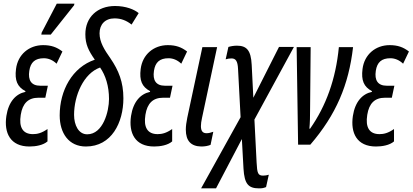

<svg xmlns="http://www.w3.org/2000/svg" viewBox="-20 -795 2267 1055"><path d="M207 -605H259L387 -766L389 -775H292L209 -616ZM142 10C176 10 217 3 241 -18V-86C208 -63 184 -58 161 -58C105 -58 83 -96 94 -164C104 -228 136 -258 191 -258H229L243 -324H201C152 -324 133 -354 141 -406C148 -453 173 -475 221 -475C246 -475 270 -465 291 -445L323 -512C292 -536 261 -547 217 -547C140 -547 78 -496 68 -416C60 -353 75 -318 120 -294L119 -290C67 -279 27 -236 15 -158C1 -64 37 10 142 10Z M452 10C593 10 658 -121 658 -255C658 -344 632 -408 587 -474C554 -521 527 -563 527 -612C527 -661 558 -694 609 -694C646 -694 675 -682 703 -660L742 -723C718 -743 672 -762 612 -762C515 -762 449 -700 449 -607C449 -552 466 -517 501 -467C377 -425 308 -298 308 -161C308 -63 358 10 452 10ZM459 -57C412 -57 387 -107 387 -164C387 -269 439 -392 530 -424C560 -381 579 -322 579 -251C579 -184 547 -57 459 -57Z M827 10C861 10 902 3 926 -18V-86C893 -63 869 -58 846 -58C790 -58 768 -96 779 -164C789 -228 821 -258 876 -258H914L928 -324H886C837 -324 818 -354 826 -406C833 -453 858 -475 906 -475C931 -475 955 -465 976 -445L1008 -512C977 -536 946 -547 902 -547C825 -547 763 -496 753 -416C745 -353 760 -318 805 -294L804 -290C752 -279 712 -236 700 -158C686 -64 722 10 827 10Z M1086 10C1105 10 1122 7 1137 1L1152 -71C1139 -66 1126 -63 1115 -63C1094 -63 1084 -75 1084 -102C1084 -114 1086 -129 1090 -147L1173 -536H1092L1009 -148C1004 -123 1001 -102 1001 -83C1001 -20 1030 9 1086 10Z M1085 240H1167L1309 -31L1318 132C1323 216 1345 240 1403 240C1423 240 1428 238 1442 233L1457 165C1447 168 1437 170 1426 170C1397 170 1393 156 1390 98L1378 -138L1595 -537H1513L1372 -258L1363 -439C1359 -519 1335 -544 1282 -544C1264 -544 1248 -541 1235 -537L1220 -469C1229 -472 1240 -474 1252 -474C1275 -474 1286 -460 1288 -416L1302 -151Z M1618 0H1685C1827 -165 1896 -328 1920 -536H1842C1825 -360 1772 -214 1684 -88H1680C1683 -117 1684 -157 1684 -207L1687 -536H1610Z M2046 10C2080 10 2121 3 2145 -18V-86C2112 -63 2088 -58 2065 -58C2009 -58 1987 -96 1998 -164C2008 -228 2040 -258 2095 -258H2133L2147 -324H2105C2056 -324 2037 -354 2045 -406C2052 -453 2077 -475 2125 -475C2150 -475 2174 -465 2195 -445L2227 -512C2196 -536 2165 -547 2121 -547C2044 -547 1982 -496 1972 -416C1964 -353 1979 -318 2024 -294L2023 -290C1971 -279 1931 -236 1919 -158C1905 -64 1941 10 2046 10Z"/></svg>

Font: Noto Sans ExtraCondensed
Style: Italic
Weight: 400
Width: 2
Italic angle: -12°
Designer: Monotype Design Team
Foundry: Monotype Imaging Inc.
Version: Version 2.013